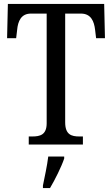

<svg xmlns="http://www.w3.org/2000/svg" viewBox="-20 -734 570 975"><path d="M126 0H401V-41H383C343 -41 311 -50 311 -113V-665H391C442 -665 458 -626 463 -582L468 -540H513L509 -714H20L16 -540H62L67 -582C71 -626 87 -665 137 -665H217V-108C217 -49 183 -41 144 -41H126ZM198 208V221H234C259 179 292 113 306 71V61H225C219 110 207 163 198 208Z"/></svg>

Font: Noto Serif Ethiopic Cn
Style: Regular
Weight: 400
Width: 3
Designer: Monotype Design Team
Foundry: Monotype Imaging Inc.
Version: Version 2.102